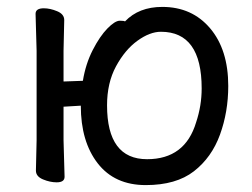

<svg xmlns="http://www.w3.org/2000/svg" viewBox="-20 -512 731 556"><path d="M402 24Q312 24 263 -39Q214 -102 214 -206L164 -203V-106L167 0Q167 16 144 16Q125 16 104.5 7.5Q84 -1 84 -18L86 -106V-365L83 -472Q83 -488 107 -488Q125 -488 145.5 -479.5Q166 -471 166 -454L164 -365V-276L220 -278Q228 -327 248.5 -367Q269 -407 291 -429.5Q313 -452 327 -452Q339 -452 342 -450Q382 -492 450 -492Q536 -492 588.5 -430Q641 -368 641 -263Q641 -188 617 -122Q593 -56 541.5 -16Q490 24 402 24ZM406 -51Q516 -51 548 -158Q564 -206 564 -256Q564 -420 446 -420Q414 -420 378 -394Q342 -368 316 -320Q290 -272 290 -207Q290 -51 406 -51Z"/></svg>

Font: LXGW WenKai TC
Style: Bold
Weight: 700
Designer: LXGW / Fontworks Inc.
Foundry: LXGW / Fontworks Inc.
Version: Version 1.330;April 28, 2024